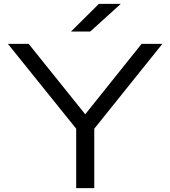

<svg xmlns="http://www.w3.org/2000/svg" viewBox="-20 -978 886 998"><path d="M470 0V-309L824 -750H716L423 -384L129 -750H21L376 -309V0ZM349 -814H449L608 -958H494Z"/></svg>

Font: Bounded Light
Style: Regular
Weight: 300
Designer: Vlad Churkin
Version: Version 3.0